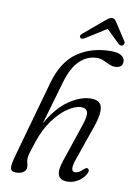

<svg xmlns="http://www.w3.org/2000/svg" viewBox="-98 -956 721 1027"><g transform="rotate(10 263.0 -442.5)"><path d="M136.5 -170.5Q123 -130 116.8 -109.5Q110.5 -89 110.5 -75.5Q110.5 -61 113.8 -51.2Q117 -41.5 117 -29Q117 -11.5 101.2 -1.5Q85.5 8.5 62 8.5Q36 8.5 32.5 -10Q29 -28.5 44.5 -82.5L160.5 -496.5Q194 -615 270 -667.2Q346 -719.5 452.5 -719.5Q490.5 -719.5 508.5 -706.8Q526.5 -694 526.5 -676Q526.5 -640.5 485 -640.5Q469 -640.5 453 -648Q437 -655.5 420 -663Q403 -670.5 384 -670.5Q332.5 -670.5 291.2 -631.8Q250 -593 226 -509L158.5 -276Q210 -366.5 272.5 -408.8Q335 -451 390.5 -451Q441.5 -451 449 -413Q456.5 -375 432 -306.5L365 -113.5Q342.5 -48 373 -48Q382 -48 392.5 -53Q403 -58 416 -71Q422.5 -77 427.5 -79.8Q432.5 -82.5 438 -79Q451 -72.5 438.5 -49Q424 -23.5 397.2 -7.5Q370.5 8.5 339 8.5Q263.5 8.5 300 -97L369 -302Q387.5 -355.5 380.5 -376Q373.5 -396.5 346 -396.5Q315.5 -396.5 275.2 -369.8Q235 -343 197.5 -292.5Q160 -242 136.5 -170.5ZM507 -760.5Q496 -753.5 484 -764.5L412.5 -833.5L303.5 -764.5Q284.5 -753 276 -761.5Q267.5 -771 282.5 -784L391.5 -876Q402 -884.5 409.8 -889.5Q417.5 -894.5 426.5 -894.5Q436 -894.5 441 -889.5Q446 -884.5 451.5 -876L512 -783Q516 -776.5 513.8 -770.2Q511.5 -764 507 -760.5Z"/></g></svg>

Font: Fraunces 72pt S100 Light
Style: Italic
Weight: 300
Italic angle: -16°
Version: Version 1.000; ttfautohint (v1.8.3)